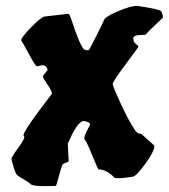

<svg xmlns="http://www.w3.org/2000/svg" viewBox="-20 -584 575 654"><path d="M464 -465Q434 -465 434 -453Q434 -441 443 -434Q452 -427 452 -425.5Q452 -424 408 -365Q364 -306 364 -298Q364 -290 391 -231.5Q418 -173 439 -142Q447 -128 461 -128Q506 -89 506 -87Q506 -69 474.5 -25.5Q443 18 431 18Q401 23 386.5 23Q372 23 370 21Q342 -7 316 -7Q314 -7 305 -29Q276 -100 271.5 -104.5Q267 -109 267 -112Q267 -122 282 -150L287 -160Q287 -168 266 -172Q255 -172 241.5 -153Q228 -134 220 -114L211 -95L214 -35Q214 -34 210 -32Q196 -27 193.5 -24.5Q191 -22 181.5 13Q172 48 170.5 49Q169 50 130 50Q91 50 84 43Q77 36 59.5 26Q42 16 38 12Q31 5 22 -30L19 -42Q19 -49 41 -79Q63 -109 63 -117L60 -123Q60 -134 108 -200L157 -265Q157 -274 141.5 -296.5Q126 -319 126 -323Q126 -327 142 -345Q142 -352 136.5 -357Q131 -362 125 -362L106 -358Q101 -358 78.5 -400Q56 -442 52 -446V-447Q52 -456 87 -492Q122 -528 134 -528L213 -537Q217 -537 225 -512Q251 -431 267 -415Q273 -413 277.5 -413Q282 -413 283.5 -414.5Q285 -416 308.5 -462.5Q332 -509 335.5 -518Q339 -527 381.5 -545.5Q424 -564 448 -564Q521 -553 529 -546Q535 -533 535 -524Q486 -478 476 -466Q475 -465 464 -465Z"/></svg>

Font: Piedra
Style: Regular
Weight: 400
Designer: Angel Koziupa & Ale Paul
Foundry: Angel Koziupa and Alejandro Paul
Version: Version 1.000